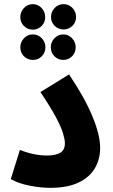

<svg xmlns="http://www.w3.org/2000/svg" viewBox="-20 -900 546 926"><path d="M32 -36 76 -177Q143 -150 207 -150Q249 -150 271 -163.5Q293 -177 293 -209Q293 -227 284 -257Q275 -287 249.5 -335Q224 -383 175 -456L313 -541Q388 -430 425.5 -339.5Q463 -249 463 -187Q463 -132 437.5 -88.5Q412 -45 358.5 -19.5Q305 6 222 6Q179 6 125.5 -4Q72 -14 32 -36ZM287 -758Q261 -758 243.5 -775.5Q226 -793 226 -818Q226 -843 243.5 -861.5Q261 -880 287 -880Q312 -880 329.5 -861.5Q347 -843 347 -818Q347 -793 329.5 -775.5Q312 -758 287 -758ZM138 -757Q113 -757 95.5 -774.5Q78 -792 78 -817Q78 -843 95.5 -861.5Q113 -880 138 -880Q163 -880 180.5 -861.5Q198 -843 198 -817Q198 -792 180.5 -774.5Q163 -757 138 -757ZM139 -611Q113 -611 95.5 -628.5Q78 -646 78 -672Q78 -697 95.5 -715.5Q113 -734 139 -734Q164 -734 181.5 -715.5Q199 -697 199 -672Q199 -646 181.5 -628.5Q164 -611 139 -611ZM285 -611Q260 -611 242.5 -628.5Q225 -646 225 -672Q225 -697 242.5 -715.5Q260 -734 285 -734Q310 -734 327.5 -715.5Q345 -697 345 -672Q345 -646 327.5 -628.5Q310 -611 285 -611Z"/></svg>

Font: Noto Sans Arabic SemCond ExtBd
Style: Regular
Weight: 800
Width: 4
Designer: Monotype Design Team, Nadine Chahine, Nizar Qandah and Khaled Hosny
Foundry: Monotype Imaging Inc.
Version: Version 2.012; ttfautohint (v1.8.4.7-5d5b)